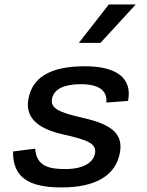

<svg xmlns="http://www.w3.org/2000/svg" viewBox="-20 -830 660 862"><path d="M361 -532.5C204 -532.5 126 -481.5 108 -388C91 -302 149.5 -252 263.5 -226.5C374 -202 415 -185 406.5 -140.5C399 -103 359.5 -71 273 -71C201.5 -71 143.5 -82.5 138 -162.5L38.5 -150C37 -31 112.5 11.5 256.5 11.5C412.5 11.5 499 -44 518 -142.5C536 -234 472.5 -274 349.5 -301.5C244.5 -325.5 205.5 -343.5 213.5 -387C222.5 -431.5 270 -452 342 -452C423 -452 462.5 -424.5 457.5 -369.5L555 -377C575 -481.5 500.5 -532.5 361 -532.5ZM334 -637.5 468.5 -810H589.5L431 -637.5Z"/></svg>

Font: Monaspace Neon Medium
Style: Italic
Weight: 500
Italic angle: -11°
Designer: Riley Cran & the Lettermatic Team
Foundry: Lettermatic
Version: Version 1.200 (Monaspace Neon)